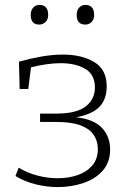

<svg xmlns="http://www.w3.org/2000/svg" viewBox="-20 -754 531 781"><path d="M215 7Q171 7 126 -4Q81 -15 43 -38L56 -72Q92 -50 133.5 -39.5Q175 -29 215 -29Q258 -29 295 -41.5Q332 -54 355 -80.5Q378 -107 378 -148Q378 -179 362 -204Q346 -229 309 -243.5Q272 -258 208 -258H143V-292H210Q291 -292 328.5 -321Q366 -350 366 -398Q366 -451 326.5 -474Q287 -497 227 -497Q199 -497 168 -492.5Q137 -488 106 -480L95 -392H60L57 -503Q103 -516 148.5 -524Q194 -532 236 -532Q313 -532 363.5 -501.5Q414 -471 414 -403Q414 -350 384.5 -319.5Q355 -289 290 -277Q362 -269 395 -233.5Q428 -198 428 -146Q428 -94 398 -60Q368 -26 319 -9.5Q270 7 215 7ZM327 -654Q292 -654 292 -693Q292 -712 302 -723Q312 -734 327 -734Q363 -734 363 -693Q363 -675 352.5 -664.5Q342 -654 327 -654ZM140 -654Q105 -654 105 -693Q105 -712 115 -723Q125 -734 140 -734Q176 -734 176 -693Q176 -675 165 -664.5Q154 -654 140 -654Z"/></svg>

Font: Bitter Light
Style: Regular
Weight: 300
Designer: Sol Matas, and Bitter project Authors
Foundry: Sol Matas
Version: Version 2.001